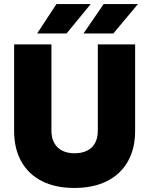

<svg xmlns="http://www.w3.org/2000/svg" viewBox="-20 -920 740 952"><path d="M348 12Q255 12 188 -22Q121 -56 85.5 -119.5Q50 -183 50 -271V-700H235V-271Q235 -236 249 -211Q263 -186 288.5 -173Q314 -160 350 -160Q386 -160 412 -173Q438 -186 451.5 -211Q465 -236 465 -271V-700H650V-271Q650 -183 614 -119.5Q578 -56 510.5 -22Q443 12 348 12ZM394 -754 494 -900H664L542 -754ZM164 -754 260 -900H430L310 -754Z"/></svg>

Font: Figtree Black
Style: Regular
Weight: 900
Designer: Erik Kennedy
Foundry: Erik Kennedy
Version: Version 2.001;gftools[0.9.30]